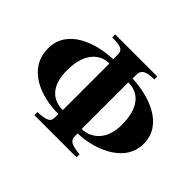

<svg xmlns="http://www.w3.org/2000/svg" viewBox="-143 -906 1136 1136"><g transform="rotate(45 425.0 -338.0)"><path d="M505 -596C505 -629 520 -651 600 -651V-676H248V-651C331 -651 343 -637 343 -598V-564C204 -559 25 -500 25 -338C25 -167 195 -105 343 -105V-81C343 -41 329 -31 247 -25V0H600V-25C527 -33 505 -44 505 -81V-105C618 -105 825 -167 825 -338C825 -500 645 -559 505 -564ZM503 -530C587 -530 654 -474 654 -325C654 -187 568 -140 503 -140ZM345 -140C267 -140 196 -185 196 -325C196 -474 270 -530 345 -530Z"/></g></svg>

Font: XITS
Style: Bold
Weight: 700
Designer: MicroPress Inc., with final additions and corrections provided by Coen Hoffman, Elsevier (retired)
Version: Version 1.107